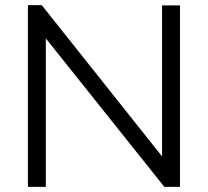

<svg xmlns="http://www.w3.org/2000/svg" viewBox="-20 -730 812 750"><path d="M622 0H683V-709H613V-119L143 -710H89V0H159V-580Z"/></svg>

Font: Raleway Reg
Style: Regular
Weight: 400
Designer: Matt McInerney, Pablo Impallari, Rodrigo Fuenzalida
Foundry: Matt McInerney, Pablo Impallari, Rodrigo Fuenzalida
Version: Version 3.00 July 28, 2015